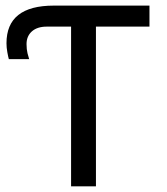

<svg xmlns="http://www.w3.org/2000/svg" viewBox="-20 -658 590 678"><path d="M507.8 -638.2H169.9C58.6 -638.2 2.9 -593.9 2.9 -505.4C2.9 -495 3.9 -484.4 5.9 -473.6C7.8 -462.9 9.6 -454.8 11.2 -449.2H83C81.4 -453.8 79.4 -460.7 77.1 -470C74.9 -479.2 73.7 -490.1 73.7 -502.4C73.7 -521 80 -535.9 92.5 -547.1C105.1 -558.3 122.6 -564 145 -564H231V0H318.8V-564H507.8Z"/></svg>

Font: CodeNewRoman Nerd Font Mono
Style: Regular
Weight: 400
Monospace: yes
Designer: Sam Radian
Foundry: Code New Roman
Version: Version 2.00 November 29, 2014;Nerd Fonts 3.2.1